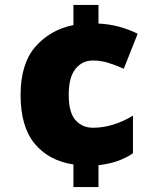

<svg xmlns="http://www.w3.org/2000/svg" viewBox="-20 -744 626 774"><path d="M377 -649Q421 -647 461 -636Q501 -625 535 -608L479 -467Q445 -482 415.5 -491Q386 -500 354 -500Q311 -500 284 -466Q257 -432 257 -362Q257 -290 284.5 -259.5Q312 -229 355 -229Q396 -229 437.5 -242Q479 -255 516 -278V-126Q488 -107 454 -95Q420 -83 377 -78V10H276V-81Q177 -96 120 -164.5Q63 -233 63 -361Q63 -487 122.5 -555.5Q182 -624 276 -643V-724H377Z"/></svg>

Font: Noto Sans Khmer UI Black
Style: Regular
Weight: 900
Designer: Danh Hong and the Monotype Design Team
Foundry: Monotype Imaging Inc.
Version: Version 2.002; ttfautohint (v1.8.4.7-5d5b)